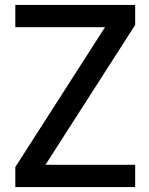

<svg xmlns="http://www.w3.org/2000/svg" viewBox="-20 -757 604 777"><path d="M42 0V-81L405 -647H42V-737H527V-656L164 -90H527V0Z"/></svg>

Font: Exo Thin Medium
Style: Regular
Weight: 500
Version: Version 2.000